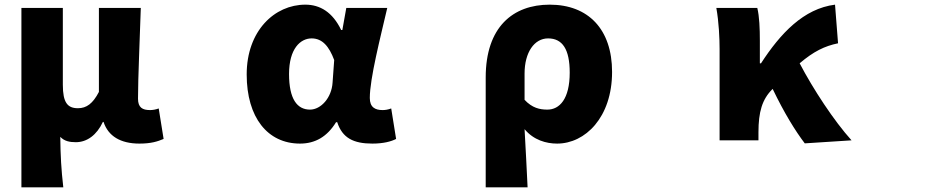

<svg xmlns="http://www.w3.org/2000/svg" viewBox="-20 -563 4040 825"><path d="M72 -529V242H252C243 164 240 106 239 25C257 44 280 48 306 48C354 48 396 17 422 -39H425C445 22 498 54 579 54C629 54 657 45 683 34L662 -97C649 -92 635 -90 625 -90C592 -90 573 -101 573 -139C573 -229 581 -399 585 -529H405V-168C379 -118 352 -98 315 -98C270 -98 250 -122 250 -199V-529Z M1269 54C1335 54 1386 24 1424 -38H1429C1451 30 1499 54 1580 54C1627 54 1661 45 1682 34L1661 -97C1648 -92 1635 -90 1624 -90C1592 -90 1569 -102 1569 -142C1569 -225 1614 -400 1644 -529H1468L1451 -434H1446C1409 -511 1355 -543 1292 -543C1160 -543 1040 -431 1040 -243C1040 -58 1130 54 1269 54ZM1222 -245C1222 -354 1271 -398 1319 -398C1365 -398 1394 -364 1416 -305L1409 -208C1405 -143 1359 -92 1312 -92C1257 -92 1222 -137 1222 -245Z M2067 -230V242H2247C2243 160 2239 78 2234 -8C2273 39 2327 54 2374 54C2494 54 2610 -58 2610 -254C2610 -437 2508 -543 2342 -543C2184 -543 2067 -447 2067 -230ZM2234 -134V-247C2234 -338 2276 -398 2335 -398C2397 -398 2428 -351 2428 -251C2428 -137 2384 -92 2332 -92C2299 -92 2267 -99 2234 -134Z M3072 -352V40H3239V5C3239 -82 3255 -136 3298 -179L3300 -181C3350 -77 3397 -1 3438 53L3639 40C3564 -43 3474 -180 3416 -291C3476 -342 3523 -365 3581 -377L3568 -543C3433 -526 3333 -419 3250 -291H3245V-387C3245 -441 3243 -492 3234 -529H3058C3069 -468 3072 -397 3072 -352Z"/></svg>

Font: コーポレート・ロゴ ver3 Bold
Style: Regular
Weight: 700
Designer: [KANA_main] LOGOTYPE.JP [Source Han Sans] Ryoko NISHIZUKA 西塚涼子 (kana, bopomofo & ideographs); Paul D. Hunt (Latin, Greek
Version: Version 12.001;FEAKit 1.0